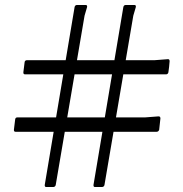

<svg xmlns="http://www.w3.org/2000/svg" viewBox="-20 -752 737 772"><path d="M476 -724Q478 -732 486 -732H520Q528 -732 526 -723L516 -689L400 -8Q398 0 389 0H362Q355 0 356 -9ZM79 -502Q80 -510 89 -510H602L654 -514Q662 -515 662 -506Q661 -495 660 -483.5Q659 -472 657 -461Q655 -453 647 -453H81Q73 -453 74 -462ZM41 -272Q42 -280 50 -280H564L616 -284Q625 -285 625 -276Q624 -265 622.5 -253Q621 -241 620 -230Q617 -222 609 -222H43Q35 -222 36 -231ZM280 -724Q282 -732 290 -732H324Q332 -732 330 -723L320 -689L204 -8Q202 0 193 0H166Q159 0 160 -9Z"/></svg>

Font: Hahmlet Light
Style: Regular
Weight: 300
Designer: Minjoo Ham & Mark Frömberg
Foundry: hypertype
Version: Version 1.002